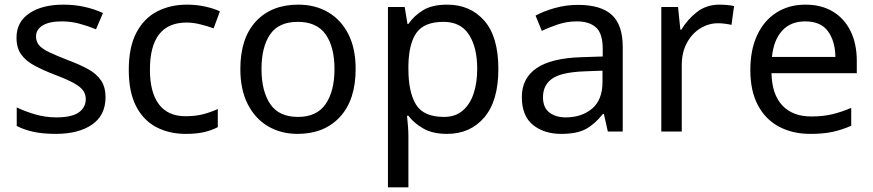

<svg xmlns="http://www.w3.org/2000/svg" viewBox="-20 -566 3757 826"><path d="M434 -148Q434 -70 376 -30Q318 10 220 10Q164 10 123.5 1Q83 -8 52 -24V-104Q84 -88 129.5 -74.5Q175 -61 222 -61Q289 -61 319 -82.5Q349 -104 349 -140Q349 -160 338 -176Q327 -192 298.5 -208Q270 -224 217 -244Q165 -264 128 -284Q91 -304 71 -332Q51 -360 51 -404Q51 -472 106.5 -509Q162 -546 252 -546Q301 -546 343.5 -536.5Q386 -527 423 -510L393 -440Q359 -454 322 -464Q285 -474 246 -474Q192 -474 163.5 -456.5Q135 -439 135 -409Q135 -387 148 -371.5Q161 -356 191.5 -341.5Q222 -327 273 -307Q324 -288 360 -268Q396 -248 415 -219.5Q434 -191 434 -148Z M779 10Q708 10 652.5 -19Q597 -48 565.5 -109Q534 -170 534 -265Q534 -364 567 -426Q600 -488 656.5 -517Q713 -546 785 -546Q826 -546 864 -537.5Q902 -529 926 -517L899 -444Q875 -453 843 -461Q811 -469 783 -469Q625 -469 625 -266Q625 -169 663.5 -117.5Q702 -66 778 -66Q822 -66 855.5 -75Q889 -84 917 -97V-19Q890 -5 857.5 2.5Q825 10 779 10Z M1510 -269Q1510 -136 1442.5 -63Q1375 10 1260 10Q1189 10 1133.5 -22.5Q1078 -55 1046 -117.5Q1014 -180 1014 -269Q1014 -402 1081 -474Q1148 -546 1263 -546Q1336 -546 1391.5 -513.5Q1447 -481 1478.5 -419.5Q1510 -358 1510 -269ZM1105 -269Q1105 -174 1142.5 -118.5Q1180 -63 1262 -63Q1343 -63 1381 -118.5Q1419 -174 1419 -269Q1419 -364 1381 -418Q1343 -472 1261 -472Q1179 -472 1142 -418Q1105 -364 1105 -269Z M1904 -546Q2003 -546 2063.5 -477Q2124 -408 2124 -269Q2124 -132 2063.5 -61Q2003 10 1903 10Q1841 10 1800.5 -13.5Q1760 -37 1737 -68H1731Q1733 -51 1735 -25Q1737 1 1737 20V240H1649V-536H1721L1733 -463H1737Q1761 -498 1800 -522Q1839 -546 1904 -546ZM1888 -472Q1806 -472 1772.5 -426Q1739 -380 1737 -286V-269Q1737 -170 1769.5 -116.5Q1802 -63 1890 -63Q1939 -63 1970.5 -90Q2002 -117 2017.5 -163.5Q2033 -210 2033 -270Q2033 -362 1997.5 -417Q1962 -472 1888 -472Z M2467 -545Q2565 -545 2612 -502Q2659 -459 2659 -365V0H2595L2578 -76H2574Q2539 -32 2500.5 -11Q2462 10 2394 10Q2321 10 2273 -28.5Q2225 -67 2225 -149Q2225 -229 2288 -272.5Q2351 -316 2482 -320L2573 -323V-355Q2573 -422 2544 -448Q2515 -474 2462 -474Q2420 -474 2382 -461.5Q2344 -449 2311 -433L2284 -499Q2319 -518 2367 -531.5Q2415 -545 2467 -545ZM2493 -259Q2393 -255 2354.5 -227Q2316 -199 2316 -148Q2316 -103 2343.5 -82Q2371 -61 2414 -61Q2482 -61 2527 -98.5Q2572 -136 2572 -214V-262Z M3075 -546Q3090 -546 3107.5 -544.5Q3125 -543 3138 -540L3127 -459Q3114 -462 3098.5 -464Q3083 -466 3069 -466Q3028 -466 2992 -443.5Q2956 -421 2934.5 -380.5Q2913 -340 2913 -286V0H2825V-536H2897L2907 -438H2911Q2937 -482 2978 -514Q3019 -546 3075 -546Z M3445 -546Q3514 -546 3563.5 -516Q3613 -486 3639.5 -431.5Q3666 -377 3666 -304V-251H3299Q3301 -160 3345.5 -112.5Q3390 -65 3470 -65Q3521 -65 3560.5 -74.5Q3600 -84 3642 -102V-25Q3601 -7 3561 1.5Q3521 10 3466 10Q3390 10 3331.5 -21Q3273 -52 3240.5 -113.5Q3208 -175 3208 -264Q3208 -352 3237.5 -415Q3267 -478 3320.5 -512Q3374 -546 3445 -546ZM3444 -474Q3381 -474 3344.5 -433.5Q3308 -393 3301 -321H3574Q3573 -389 3542 -431.5Q3511 -474 3444 -474Z"/></svg>

Font: Noto Sans Tai Tham
Style: Regular
Weight: 400
Designer: Monotype Design Team 2013. Revised by David WIlliams 2020
Foundry: Monotype Imaging Inc.
Version: Version 2.002